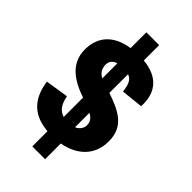

<svg xmlns="http://www.w3.org/2000/svg" viewBox="-300 -975 1220 1220"><g transform="rotate(45 310.0 -365.5)"><path d="M411.5 -506.5 559 -522C566.5 -655 495 -727.5 365.5 -739.5V-877.5H250.5V-736C123 -716.5 51 -643 51 -524C51 -398 148.5 -337.5 258.5 -300C259 -300 259 -300 259.5 -299.5V-126C224.5 -136 194 -163 181 -233.5L25 -209C46.5 -60.5 128 0.5 250.5 11V147.5H365.5V6.5C485 -15 572 -90 572 -218.5C572 -350 482.5 -397 356.5 -439V-607C390 -595.5 404.5 -567.5 411.5 -506.5ZM212.5 -551C212.5 -581.5 231.5 -599.5 259.5 -608V-472.5C231 -487.5 212.5 -510 212.5 -551ZM356.5 -130.5V-260.5C389 -242 401.5 -222.5 401.5 -193C401.5 -168 386.5 -143.5 356.5 -130.5Z"/></g></svg>

Font: Monaspace Argon ExtraBold
Style: Bold
Weight: 800
Designer: Riley Cran & the Lettermatic Team
Foundry: Lettermatic
Version: Version 1.000 (Monaspace Argon)